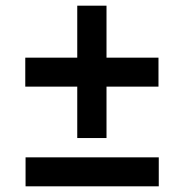

<svg xmlns="http://www.w3.org/2000/svg" viewBox="-20 -656 620 676"><path d="M69 -351V-453H538V-351ZM355 -170H252V-636H355ZM70 0V-102H539V0Z"/></svg>

Font: Ysabeau Office ExtraBold
Style: Italic
Weight: 800
Italic angle: -12°
Designer: Christian Thalmann (Catharsis Fonts)
Version: Version 2.001;gftools[0.9.30]; featfreeze: tnum,lnum,ss02